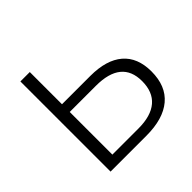

<svg xmlns="http://www.w3.org/2000/svg" viewBox="-172 -877 1054 1054"><g transform="rotate(-45 355.0 -350.0)"><path d="M666 -230Q666 -117 596.5 -58.5Q527 0 396 0H118V-700H191V-450H411Q535 -450 600.5 -394Q666 -338 666 -230ZM592 -229Q592 -390 394 -390H191V-59H394Q491 -59 541.5 -102Q592 -145 592 -229Z"/></g></svg>

Font: APTA Sans Regular
Style: Regular
Weight: 400
Version: Version 7.200